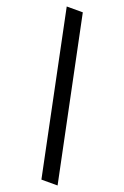

<svg xmlns="http://www.w3.org/2000/svg" viewBox="-154 -724 577 892"><g transform="rotate(20 135.0 -278.0)"><path d="M257 120H177L12.5 -676H92Z"/></g></svg>

Font: Anek Tamil Condensed Medium
Style: Regular
Weight: 500
Width: 3
Designer: Aadarsh Rajan (Tamil), Yesha Goshar (Latin)
Foundry: Ek Type
Version: Version 1.003